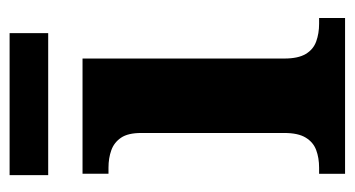

<svg xmlns="http://www.w3.org/2000/svg" viewBox="-186 -538 725 392"><g transform="rotate(-90 176.0 -342.5)"><path d="M16.6 0V-53H29Q49.3 -53 65.2 -59Q81.1 -64.9 90.5 -80.3Q100 -95.7 100 -124.1V-416.1Q100 -443.2 90.3 -457.4Q80.5 -471.7 64.6 -477.3Q48.7 -483 29 -483H16.8V-536H252V-123.9Q252 -95.8 261.3 -80.3Q270.5 -64.8 286.9 -58.9Q303.3 -53 323 -53H334.8V0ZM13.9 -606.1V-684.9H303.9V-606.1Z"/></g></svg>

Font: Noto Serif Sinhala
Style: Regular
Weight: 400
Designer: Jelle Bosma - Monotype Design Team
Foundry: Monotype Imaging Inc.
Version: Version 2.006